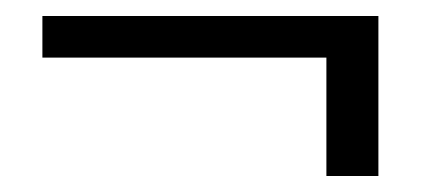

<svg xmlns="http://www.w3.org/2000/svg" viewBox="-20 -395 540 240"><path d="M388 -323H33V-375H453V-175H388Z"/></svg>

Font: Taviraj SemiBold
Style: Regular
Weight: 600
Designer: Katatrad Team
Foundry: CadsonDemak
Version: Version 1.001